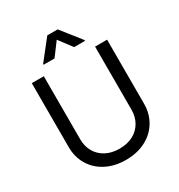

<svg xmlns="http://www.w3.org/2000/svg" viewBox="-213 -1062 1133 1216"><g transform="rotate(-30 353.5 -453.5)"><path d="M628.9 -707V-239.3Q628.9 -167 594.7 -109.6Q560.5 -52.2 498 -19.8Q435.5 12.7 353.5 12.7Q271.5 12.7 209 -19.8Q146.5 -52.2 112.3 -109.6Q78.1 -167 78.1 -239.3V-707H166V-246.1Q166 -194.8 188.7 -154.8Q211.4 -114.7 253.9 -92Q296.4 -69.3 353.5 -69.3Q411.1 -69.3 453.4 -92Q495.6 -114.7 518.3 -154.8Q541 -194.8 541 -246.1V-707ZM352.5 -866.2 281.2 -770.5H201.2V-776.4L314.5 -919.9H390.6L503.9 -776.4V-770.5H424.8Z"/></g></svg>

Font: Pretendard
Style: Regular
Weight: 400
Designer: Base glyphs from Inter by Rasmus Andersson; Hangeul glyphs from Noto Sans CJK(Source Han Sans) by Jang Soo-young and Kan
Foundry: Kil Hyung-jin
Version: Version 1.309